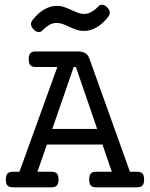

<svg xmlns="http://www.w3.org/2000/svg" viewBox="-20 -799 640 819"><path d="M361.8 -547.9 534.2 -66.4H564Q580.6 -66.4 587.6 -58.8Q594.7 -51.3 594.7 -33.2Q594.7 -15.1 587.6 -7.6Q580.6 0 564 0H391.1Q374.5 0 367.4 -7.6Q360.4 -15.1 360.4 -33.2Q360.4 -51.3 367.4 -58.8Q374.5 -66.4 391.1 -66.4H457L417 -182.6H180.2L139.6 -66.4H198.7Q215.3 -66.4 222.4 -58.8Q229.5 -51.3 229.5 -33.2Q229.5 -15.1 222.4 -7.6Q215.3 0 198.7 0H35.6Q19 0 12 -7.6Q4.9 -15.1 4.9 -33.2Q4.9 -51.3 12 -58.8Q19 -66.4 35.6 -66.4H63L224.6 -513.2H133.3Q116.7 -513.2 109.6 -520.8Q102.5 -528.3 102.5 -546.4Q102.5 -564.5 109.6 -572Q116.7 -579.6 133.3 -579.6H312.5Q332 -579.6 344 -572Q356 -564.5 361.8 -547.9ZM294.4 -513.2 203.1 -249H394.5L303.7 -513.2ZM286.1 -755.9Q303.2 -747.6 314.9 -743.7Q326.7 -739.7 339.4 -739.7Q355 -739.7 369.9 -748Q384.8 -756.3 400.9 -772.9Q406.7 -778.8 415 -778.8Q427.2 -778.8 438 -766.6Q448.2 -755.9 448.2 -744.6Q448.2 -735.4 441.4 -727.1Q418 -696.8 391.4 -681.9Q364.7 -667 338.9 -667Q321.8 -667 307.9 -671.6Q293.9 -676.3 274.4 -685.1Q257.3 -693.4 245.6 -697.3Q233.9 -701.2 221.2 -701.2Q205.6 -701.2 190.7 -692.9Q175.8 -684.6 159.7 -668Q153.8 -662.1 145.5 -662.1Q133.3 -662.1 122.6 -674.3Q112.3 -685.1 112.3 -696.3Q112.3 -705.6 119.1 -713.9Q142.6 -744.1 169.2 -759Q195.8 -773.9 221.7 -773.9Q238.8 -773.9 252.7 -769.3Q266.6 -764.6 286.1 -755.9Z"/></svg>

Font: Courier Prime
Style: Regular
Weight: 400
Designer: Alan Dague-Greene, Quote-Unquote Apps
Foundry: Quote-Unquote Apps
Version: Version 3.018